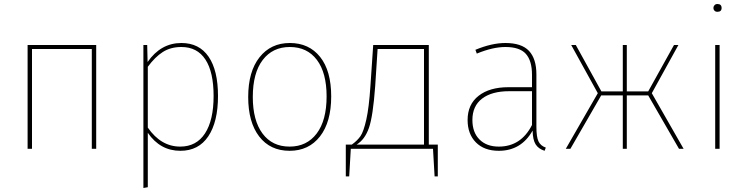

<svg xmlns="http://www.w3.org/2000/svg" viewBox="-20 -744 3736 960"><path d="M439 -499H140V0H118V-519H461V0H439Z M881 -11Q962 -11 1005 -77Q1048 -143 1048 -264Q1048 -384 1007 -446.5Q966 -509 887 -509Q833 -509 794 -484Q755 -459 719 -410V-106Q785 -11 881 -11ZM887 -529Q976 -529 1023 -460.5Q1070 -392 1070 -264Q1070 -135 1021.5 -62.5Q973 10 882 10Q781 10 719 -80V192L697 196V-519H716L718 -434Q784 -529 887 -529Z M1429 -509Q1343 -509 1293.5 -444Q1244 -379 1244 -259Q1244 -142 1292.5 -76.5Q1341 -11 1428 -11Q1514 -11 1563.5 -76.5Q1613 -142 1613 -262Q1613 -380 1564.5 -444.5Q1516 -509 1429 -509ZM1429 -529Q1525 -529 1580.5 -459.5Q1636 -390 1636 -262Q1636 -134 1580 -62Q1524 10 1428 10Q1331 10 1276 -61.5Q1221 -133 1221 -259Q1221 -386 1277.5 -457.5Q1334 -529 1429 -529Z M2100 -21V-499H1868L1856 -314Q1845 -162 1824.5 -104Q1804 -46 1763 -21ZM2169 -21V138H2153L2145 0H1734L1726 138H1709V-21H1739Q1767 -41 1782.5 -63.5Q1798 -86 1811.5 -146Q1825 -206 1832 -312L1846 -519H2124V-21Z M2474 -11Q2585 -11 2640 -119V-288H2526Q2439 -288 2390.5 -251Q2342 -214 2342 -144Q2342 -82 2377.5 -46.5Q2413 -11 2474 -11ZM2662 -372V-110Q2662 -59 2672.5 -37Q2683 -15 2709 -6L2703 10Q2672 0 2658 -22.5Q2644 -45 2643 -91Q2586 10 2474 10Q2401 10 2359.5 -32Q2318 -74 2318 -144Q2318 -222 2373 -265Q2428 -308 2522 -308H2640V-370Q2640 -440 2609.5 -474.5Q2579 -509 2507 -509Q2444 -509 2364 -476L2357 -495Q2439 -529 2507 -529Q2588 -529 2625 -489.5Q2662 -450 2662 -372Z M3239 -278 3398 0H3375L3221 -267H3114V0H3094V-267H2986L2832 0H2809L2969 -278L2836 -519H2859L2987 -287H3094V-519H3114V-287H3221L3350 -519H3372Z M3578 0H3556V-519H3578ZM3567 -724Q3588 -724 3588 -704Q3588 -685 3567 -685Q3558 -685 3552.5 -690.5Q3547 -696 3547 -704Q3547 -712 3552.5 -718Q3558 -724 3567 -724Z"/></svg>

Font: FiraSans
Style: Regular
Weight: 150
Designer: Carrois Corporate & Edenspiekermann AG
Foundry: Carrois Corporate GbR & Edenspiekermann AG
Version: Version 3.106;PS 003.106;hotconv 1.0.70;makeotf.lib2.5.58329